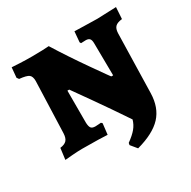

<svg xmlns="http://www.w3.org/2000/svg" viewBox="-145 -646 912 918"><g transform="rotate(-30 311.0 -187.0)"><path d="M335 98 337 87Q369 64 385.5 44Q402 24 409 -1Q344 -98 288.5 -176.5Q233 -255 218 -276H208V-98Q209 -77 215.5 -69Q222 -61 239 -61Q248 -61 257 -62Q266 -63 270 -63L276 -57L269 3Q256 2 216.5 1Q177 0 129 0Q108 0 76 2.5Q44 5 34 6L42 -56Q67 -59 78 -71Q89 -83 90 -109L100 -392Q100 -417 88 -426.5Q76 -436 36 -440L28 -451L33 -506Q45 -505 77.5 -503.5Q110 -502 144 -502Q174 -502 201 -503Q228 -504 237 -505Q289 -421 356.5 -324.5Q424 -228 424 -230H434L432 -408Q432 -426 425.5 -433.5Q419 -441 404 -441L378 -440L374 -447L379 -505Q395 -505 434.5 -503.5Q474 -502 504 -502L609 -506L605 -442Q578 -439 567 -428Q556 -417 555 -393L547 -66Q545 12 501.5 59Q458 106 363 132Z"/></g></svg>

Font: Alegreya SC ExtraBold
Style: Regular
Weight: 800
Designer: Juan Pablo del Peral
Foundry: Huerta Tipografica
Version: Version 2.007; ttfautohint (v1.6)